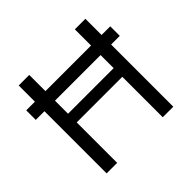

<svg xmlns="http://www.w3.org/2000/svg" viewBox="-166 -891 1081 1081"><g transform="rotate(-45 374.5 -350.0)"><path d="M40 -495V-571H709V-495ZM556 0V-700H640V0ZM109 0V-700H193V0ZM177 -322V-391H577V-322Z"/></g></svg>

Font: DM Sans 18pt
Style: Regular
Weight: 400
Designer: Colophon Foundry, Jonny Pinhorn
Foundry: Colophon Foundry
Version: Version 4.004;gftools[0.9.30]